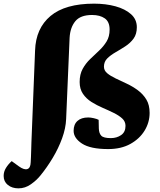

<svg xmlns="http://www.w3.org/2000/svg" viewBox="-95 -802 875 1051"><path d="M512 -46Q544 -46 568 -62.5Q592 -79 592 -113Q592 -137 574 -153.5Q556 -170 527.5 -184Q499 -198 466.5 -212Q434 -226 405.5 -244Q377 -262 359 -288.5Q341 -315 341 -353Q341 -395 357.5 -425Q374 -455 398.5 -478.5Q423 -502 447.5 -525Q472 -548 488.5 -575Q505 -602 505 -640Q505 -683 478.5 -701.5Q452 -720 409 -720Q345 -720 317 -685.5Q289 -651 286 -595L267 -150Q265 -100 245 -45Q225 10 193.5 62.5Q162 115 126 159Q106 184 74.5 206.5Q43 229 6 229Q-29 229 -52 210.5Q-75 192 -75 161Q-75 138 -62.5 117.5Q-50 97 -31 80L9 109Q37 129 54.5 123.5Q72 118 73 87Q74 79 74.5 57Q75 35 76 12Q77 -11 77 -23L97 -526Q101 -647 181.5 -714.5Q262 -782 420 -782Q484 -782 537 -767.5Q590 -753 622 -724.5Q654 -696 654 -653Q654 -615 636 -590.5Q618 -566 591 -548.5Q564 -531 537 -515.5Q510 -500 492 -482Q474 -464 474 -437Q474 -416 492 -401Q510 -386 538.5 -372.5Q567 -359 599 -344Q631 -329 659.5 -308Q688 -287 706 -257.5Q724 -228 724 -184Q724 -132 696.5 -87Q669 -42 618.5 -14Q568 14 497 14Q400 14 354 -16Q308 -46 308 -86Q308 -121 329 -140Q350 -159 388 -159Q401 -159 418.5 -155Q436 -151 445 -146L446 -98Q447 -72 459.5 -59Q472 -46 512 -46Z"/></svg>

Font: Literata 36pt ExtraBold
Style: Italic
Weight: 800
Italic angle: -2°
Designer: Latin by Veronika Burian and Jose Scaglione. Greek by Irene Vlachou. Cyrillic by Vera Evstafieva
Foundry: TypeTogether
Version: Version 3.002